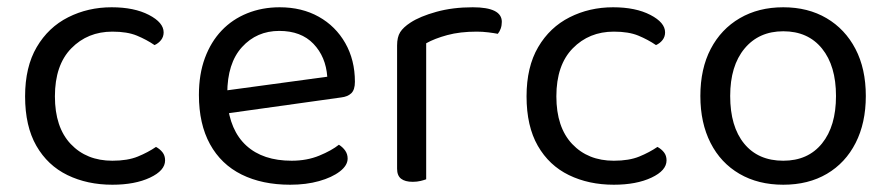

<svg xmlns="http://www.w3.org/2000/svg" viewBox="-20 -495 2450 528"><path d="M289 -408Q221 -408 176 -362Q131 -316 131 -230Q131 -145 174.5 -99Q218 -53 289 -53Q331 -53 359 -64.5Q387 -76 409 -91Q420 -85 427 -76Q434 -67 434 -54Q434 -26 392.5 -6.5Q351 13 289 13Q220 13 165.5 -13.5Q111 -40 80 -94Q49 -148 49 -230Q49 -311 81 -365.5Q113 -420 167.5 -447.5Q222 -475 287 -475Q349 -475 389.5 -454Q430 -433 430 -406Q430 -394 423 -385Q416 -376 405 -371Q383 -386 356.5 -397Q330 -408 289 -408Z M582 -180 578 -243 880 -284Q876 -339 842 -374.5Q808 -410 748 -410Q686 -410 645.5 -365.5Q605 -321 605 -238V-216Q612 -136 657.5 -94.5Q703 -53 782 -53Q824 -53 858 -67Q892 -81 912 -97Q923 -90 929.5 -80.5Q936 -71 936 -59Q936 -40 914.5 -23.5Q893 -7 857.5 3Q822 13 778 13Q701 13 644.5 -15Q588 -43 557.5 -98.5Q527 -154 527 -234Q527 -291 543.5 -335.5Q560 -380 589.5 -411Q619 -442 660 -458.5Q701 -475 749 -475Q810 -475 856.5 -449Q903 -423 929.5 -376.5Q956 -330 956 -270Q956 -248 946 -238.5Q936 -229 918 -227Z M1152 -376V-218H1072V-370Q1072 -393 1080.5 -406.5Q1089 -420 1109 -433Q1135 -450 1180 -462.5Q1225 -475 1280 -475Q1360 -475 1360 -435Q1360 -425 1357 -416.5Q1354 -408 1349 -402Q1339 -404 1323 -406Q1307 -408 1291 -408Q1245 -408 1210 -398.5Q1175 -389 1152 -376ZM1072 -264 1152 -252V-2Q1147 0 1137 2.5Q1127 5 1115 5Q1094 5 1083 -3.5Q1072 -12 1072 -31Z M1668 -408Q1600 -408 1555 -362Q1510 -316 1510 -230Q1510 -145 1553.5 -99Q1597 -53 1668 -53Q1710 -53 1738 -64.5Q1766 -76 1788 -91Q1799 -85 1806 -76Q1813 -67 1813 -54Q1813 -26 1771.5 -6.5Q1730 13 1668 13Q1599 13 1544.5 -13.5Q1490 -40 1459 -94Q1428 -148 1428 -230Q1428 -311 1460 -365.5Q1492 -420 1546.5 -447.5Q1601 -475 1666 -475Q1728 -475 1768.5 -454Q1809 -433 1809 -406Q1809 -394 1802 -385Q1795 -376 1784 -371Q1762 -386 1735.5 -397Q1709 -408 1668 -408Z M2361 -231Q2361 -157 2333 -102Q2305 -47 2254 -17Q2203 13 2134 13Q2065 13 2013.5 -17Q1962 -47 1934 -102Q1906 -157 1906 -231Q1906 -306 1934.5 -360.5Q1963 -415 2014.5 -445Q2066 -475 2134 -475Q2202 -475 2253 -445Q2304 -415 2332.5 -360.5Q2361 -306 2361 -231ZM2134 -409Q2067 -409 2027.5 -361.5Q1988 -314 1988 -231Q1988 -147 2026.5 -100Q2065 -53 2134 -53Q2202 -53 2240.5 -100.5Q2279 -148 2279 -231Q2279 -314 2240.5 -361.5Q2202 -409 2134 -409Z"/></svg>

Font: Baloo Bhaijaan 2
Style: Regular
Weight: 400
Designer: Sanskriti Dholi, Noopur Datye and Ek Type
Foundry: Ek Type
Version: Version 1.701